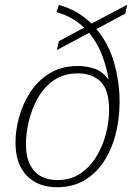

<svg xmlns="http://www.w3.org/2000/svg" viewBox="-20 -776 572 806"><path d="M220 10Q140 10 92.5 -38.5Q45 -87 45 -179Q45 -228 60 -283.5Q75 -339 106.5 -388Q138 -437 188 -468Q238 -499 308 -499Q345 -499 378.5 -487Q412 -475 436 -441Q428 -493 408.5 -544.5Q389 -596 354 -638L219 -566L227 -603L333 -660Q310 -682 281.5 -698.5Q253 -715 217 -725L227 -755Q269 -744 303 -724Q337 -704 364 -677L514 -756L506 -719L385 -654Q437 -592 460 -509Q483 -426 482 -342Q481 -271 464 -207.5Q447 -144 414 -95Q381 -46 332.5 -18Q284 10 220 10ZM221 -20Q276 -20 316.5 -47Q357 -74 384 -118Q411 -162 424.5 -213.5Q438 -265 438 -315Q438 -399 402 -433.5Q366 -468 308 -468Q248 -468 206 -439Q164 -410 138.5 -364Q113 -318 101 -267.5Q89 -217 89 -173Q89 -116 107 -82.5Q125 -49 155 -34.5Q185 -20 221 -20Z"/></svg>

Font: Noto Serif ExtraLight
Style: Italic
Weight: 200
Italic angle: -12°
Designer: Monotype Design Team
Foundry: Monotype Imaging Inc.
Version: Version 2.014; ttfautohint (v1.8.4.7-5d5b)